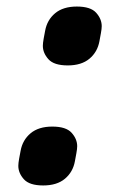

<svg xmlns="http://www.w3.org/2000/svg" viewBox="-20 -556 367 587"><path d="M112 11Q70 11 53 -8Q36 -27 36 -49Q36 -57 38.5 -71Q41 -85 43 -95Q49 -128 73.5 -148.5Q98 -169 140 -169Q182 -169 199 -150Q216 -131 216 -109Q216 -101 213.5 -87.5Q211 -74 209 -63Q203 -30 178.5 -9.5Q154 11 112 11ZM187 -356Q145 -356 128 -375Q111 -394 111 -416Q111 -424 113.5 -438Q116 -452 118 -462Q124 -495 148.5 -515.5Q173 -536 215 -536Q257 -536 274 -517Q291 -498 291 -476Q291 -468 288.5 -454.5Q286 -441 284 -430Q278 -397 253.5 -376.5Q229 -356 187 -356Z"/></svg>

Font: IBM Plex Sans Var
Style: Italic
Weight: 400
Italic angle: -11.31°
Designer: Mike Abbink, Paul van der Laan, Pieter van Rosmalen
Foundry: Bold Monday
Version: Version 1.001